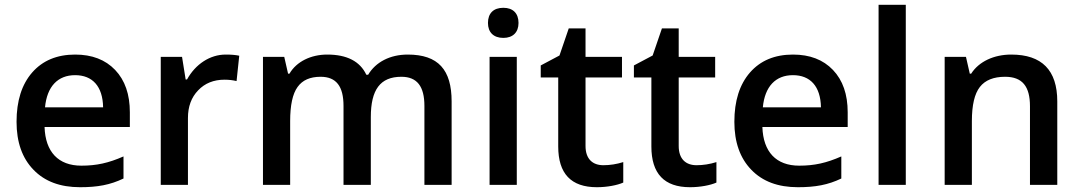

<svg xmlns="http://www.w3.org/2000/svg" viewBox="-20 -780 4558 810"><path d="M317.9 9.8C391.6 9.8 444.8 0 501 -26.9V-120.1C438 -92.3 387.2 -81.1 323.2 -81.1C226.1 -81.1 171.4 -139.2 168 -244.1H527.8V-306.2C527.8 -381.8 507.3 -441.4 465.8 -484.9C424.3 -528.3 368.2 -549.8 296.9 -549.8C220.2 -549.8 159.7 -524.4 115.7 -474.1C71.8 -423.8 49.8 -354.5 49.8 -266.1C49.8 -180.2 73.7 -112.8 121.1 -64C168.5 -14.6 233.9 9.8 317.9 9.8ZM296.9 -462.9C369.6 -462.9 413.6 -416.5 415 -327.1H169.9C178.2 -415.5 224.1 -462.9 296.9 -462.9Z M932.1 -549.8C865.7 -549.8 804.7 -509.3 769 -444.8H763.2L748 -540H658.2V0H772.9V-282.2C772.9 -330.1 787.1 -369.1 815.9 -398.9C844.2 -428.7 881.3 -443.8 927.2 -443.8C944.8 -443.8 961.9 -441.9 978 -438L989.3 -544.9C974.1 -548.3 955.1 -549.8 932.1 -549.8Z M1544.4 -286.1C1544.4 -401.4 1584 -456.1 1673.3 -456.1C1739.7 -456.1 1770.5 -415.5 1770.5 -333V0H1885.3V-352.1C1885.3 -485.4 1829.1 -549.8 1700.2 -549.8C1625.5 -549.8 1564.9 -518.1 1533.2 -464.8H1525.4C1498.5 -521.5 1443.4 -549.8 1360.4 -549.8C1292 -549.8 1231 -520.5 1201.2 -469.2H1195.3L1179.2 -540H1089.4V0H1204.1V-269C1204.1 -335.9 1214.4 -384.3 1235.4 -413.1C1255.9 -441.9 1288.1 -456.1 1332.5 -456.1C1398.9 -456.1 1429.2 -415.5 1429.2 -333V0H1544.4Z M2160.2 -540H2045.4V0H2160.2ZM2038.6 -683.1C2038.6 -644 2062 -620.1 2103.5 -620.1C2144 -620.1 2167.5 -644 2167.5 -683.1C2167.5 -724.1 2144 -747.1 2103.5 -747.1C2062 -747.1 2038.6 -724.1 2038.6 -683.1Z M2525.4 -83C2480.5 -83 2450.2 -108.9 2450.2 -164.1V-453.1H2604V-540H2450.2V-660.2H2379.4L2340.3 -545.9L2261.2 -503.9V-453.1H2335V-162.1C2335 -47.4 2389.2 9.8 2498 9.8C2541 9.8 2584 1.5 2609.4 -9.8V-96.2C2581.5 -87.4 2553.2 -83 2525.4 -83Z M2918.5 -83C2873.5 -83 2843.3 -108.9 2843.3 -164.1V-453.1H2997.1V-540H2843.3V-660.2H2772.5L2733.4 -545.9L2654.3 -503.9V-453.1H2728V-162.1C2728 -47.4 2782.2 9.8 2891.1 9.8C2934.1 9.8 2977.1 1.5 3002.4 -9.8V-96.2C2974.6 -87.4 2946.3 -83 2918.5 -83Z M3346.2 9.8C3419.9 9.8 3473.1 0 3529.3 -26.9V-120.1C3466.3 -92.3 3415.5 -81.1 3351.6 -81.1C3254.4 -81.1 3199.7 -139.2 3196.3 -244.1H3556.2V-306.2C3556.2 -381.8 3535.6 -441.4 3494.1 -484.9C3452.6 -528.3 3396.5 -549.8 3325.2 -549.8C3248.5 -549.8 3188 -524.4 3144 -474.1C3100.1 -423.8 3078.1 -354.5 3078.1 -266.1C3078.1 -180.2 3102.1 -112.8 3149.4 -64C3196.8 -14.6 3262.2 9.8 3346.2 9.8ZM3325.2 -462.9C3397.9 -462.9 3441.9 -416.5 3443.4 -327.1H3198.2C3206.5 -415.5 3252.4 -462.9 3325.2 -462.9Z M3801.3 -759.8H3686.5V0H3801.3Z M4440.4 -352.1C4440.4 -483.9 4375.5 -549.8 4246.1 -549.8C4173.3 -549.8 4109.9 -520.5 4077.1 -469.2H4071.3L4055.2 -540H3965.3V0H4080.1V-269C4080.1 -336.4 4091.3 -384.3 4113.8 -413.1C4136.2 -441.9 4171.9 -456.1 4220.2 -456.1C4293 -456.1 4325.2 -415.5 4325.2 -332V0H4440.4Z"/></svg>

Font: Sahel SemiBold
Style: Bold
Weight: 600
Foundry: Saber Rastikerdar (saber.rastikerdar@gmail.com)
Version: Version 3.4.0